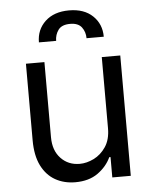

<svg xmlns="http://www.w3.org/2000/svg" viewBox="-54 -814 690 867"><g transform="rotate(-5 290.5 -380.0)"><path d="M420.5 -223V-545.5H504.3V0H420.5V-92.3H414.8Q395.6 -50.8 355.1 -21.8Q314.6 7.1 252.8 7.1Q201.7 7.1 161.9 -15.4Q122.2 -38 99.4 -83.6Q76.7 -129.3 76.7 -198.9V-545.5H160.5V-204.5Q160.5 -144.9 194.1 -109.4Q227.6 -73.9 279.8 -73.9Q311.1 -73.9 343.6 -89.8Q376.1 -105.8 398.3 -138.8Q420.5 -171.9 420.5 -223ZM143.5 -636.4Q143.5 -693.9 183.2 -731.2Q223 -768.5 291.2 -768.5Q359.4 -768.5 398.4 -731.2Q437.5 -693.9 437.5 -636.4H359.4Q359.4 -665.1 343.4 -686.3Q327.4 -707.4 291.2 -707.4Q252.8 -707.4 237.2 -685.7Q221.6 -664.1 221.6 -636.4Z"/></g></svg>

Font: InterMG
Style: Regular
Weight: 400
Designer: Rasmus Andersson
Foundry: rsms
Version: Version 3.019;December 26, 2023;FontCreator 15.0.0.2955 64-b